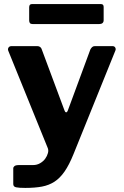

<svg xmlns="http://www.w3.org/2000/svg" viewBox="-20 -756 606 941"><path d="M104 165Q73 165 59 162Q45 159 45 146V69Q45 63 51 58Q57 53 74 53H142Q161 53 176.5 44Q192 35 201.5 22Q211 9 215 -6Q219 -21 213 -33L21 -506Q17 -515 21.5 -522.5Q26 -530 37 -530H163Q171 -530 177 -525.5Q183 -521 185 -513L296 -215Q299 -206 304 -205.5Q309 -205 313 -216L423 -514Q427 -521 432 -525.5Q437 -530 445 -530H531Q541 -530 545 -522.5Q549 -515 545 -507L340 0Q319 52 296.5 84.5Q274 117 247 134.5Q220 152 185.5 158.5Q151 165 104 165ZM488 -722V-657Q488 -638 465 -638H141Q131 -638 127 -642.5Q123 -647 123 -656V-720Q123 -736 136 -736H475Q488 -736 488 -722Z"/></svg>

Font: Libre Franklin
Style: Bold
Weight: 700
Designer: Pablo Impallari, Rodrigo Fuenzalida, Nhung Nguyen
Foundry: Impallari Type
Version: Version 3.000